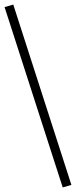

<svg xmlns="http://www.w3.org/2000/svg" viewBox="-38 -764 332 839"><path d="M236 55 -18 -733 20 -744 274 44Z"/></svg>

Font: Nunito Sans 12pt ExtraLight 12pt ExtraLight
Style: Regular
Weight: 250
Version: Version 3.101;gftools[0.9.27]